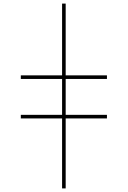

<svg xmlns="http://www.w3.org/2000/svg" viewBox="-20 -830 712 1070"><path d="M96 -170V-190H326V-390H96V-410H326V-810H346V-410H576V-390H346V-190H576V-170H346V220H326V-170Z"/></svg>

Font: M PLUS 1p Thin
Style: Regular
Weight: 250
Version: Version 1.062